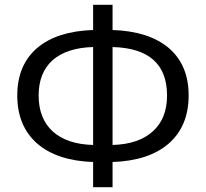

<svg xmlns="http://www.w3.org/2000/svg" viewBox="-20 -767 857 800"><path d="M449 -163Q558 -166 617 -220Q676 -273 676 -369Q676 -565 449 -571ZM368 -571Q258 -568 199 -516Q141 -464 141 -369Q141 -274 199 -220Q258 -166 368 -163ZM449 -642Q599 -637 682 -568Q766 -497 766 -369Q766 -241 682 -168Q599 -97 449 -92V13H368V-92Q219 -97 136 -168Q52 -241 52 -369Q52 -497 136 -568Q218 -637 368 -642V-747H449Z"/></svg>

Font: Source Han Sans K Regular
Style: Regular
Weight: 400
Designer: Ryoko NISHIZUKA  (kana & ideographs); Paul D. Hunt (Latin, Greek & Cyrillic); Wenlong ZHANG  (bopomofo); Sandoll Communi
Foundry: Adobe Systems Incorporated
Version: Version 1.00 July 18, 2014, initial release